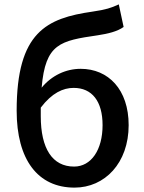

<svg xmlns="http://www.w3.org/2000/svg" viewBox="-20 -842 658 876"><path d="M320 14C458 14 567 -98 567 -271C567 -434 474 -528 348 -528C281 -528 216 -498 170 -442C187 -644 255 -656 426 -681C472 -688 515 -698 544 -719L522 -822C487 -806 464 -798 402 -789C193 -759 56 -696 56 -337C56 -114 152 14 320 14ZM166 -351C217 -418 268 -441 316 -441C400 -441 448 -380 448 -271C448 -158 396 -82 318 -82C219 -82 166 -164 166 -312Z"/></svg>

Font: GenYoGothic2 TW M
Style: Regular
Weight: 500
Version: Version 2.100;PS 2.1;hotconv 16.6.51;makeotf.lib2.5.65220 DE